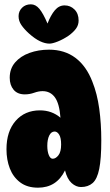

<svg xmlns="http://www.w3.org/2000/svg" viewBox="-20 -856 509 889"><path d="M355 10Q332 10 311.5 -8.5Q291 -27 281 -67Q242 13 156 13Q106 13 73.5 -11.5Q41 -36 25.5 -76Q10 -116 10 -165Q10 -248 52.5 -296.5Q95 -345 165 -345Q220 -345 260 -311Q255 -377 234 -405.5Q213 -434 177 -434Q159 -434 138 -426.5Q117 -419 95 -419Q61 -419 43 -440.5Q25 -462 25 -496Q25 -538 50 -567Q75 -596 116.5 -611Q158 -626 207 -626Q279 -626 329.5 -588Q380 -550 408 -477Q430 -422 439.5 -353Q449 -284 449 -206Q449 -121 439.5 -74Q430 -27 409 -8.5Q388 10 355 10ZM224 -121Q238 -121 250.5 -137Q263 -153 263 -187Q263 -218 254 -232.5Q245 -247 233 -247Q217 -247 208 -228.5Q199 -210 199 -181Q199 -155 206 -138Q213 -121 224 -121ZM209 -654Q189 -654 165.5 -665Q142 -676 114 -701Q92 -721 79 -740Q66 -759 66 -781Q66 -804 82 -820Q98 -836 123 -836Q145 -836 162.5 -815Q180 -794 200 -747Q215 -786 234 -808.5Q253 -831 279 -831Q306 -831 325 -812Q344 -793 344 -761Q344 -740 332 -723.5Q320 -707 298 -691Q273 -674 248 -664Q223 -654 209 -654Z"/></svg>

Font: DynaPuff Condensed
Style: Bold
Weight: 700
Width: 3
Designer: Toshi Omagari, Jennifer Daniel
Foundry: Google Fonts
Version: Version 2.000; ttfautohint (v1.8.4.7-5d5b)